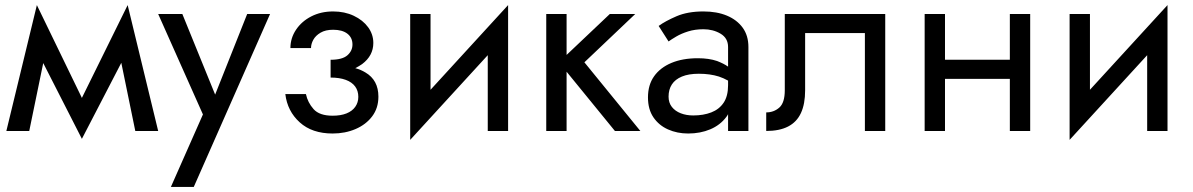

<svg xmlns="http://www.w3.org/2000/svg" viewBox="-20 -515 4691 755"><path d="M150 -267 95 0H5L125 -495L302 -130L482 -495L602 0H512L457 -268L302 31Z M742 220H652L778 -65L602 -460H697L826 -143L952 -460H1042Z M1280 -280Q1326 -280 1346 -297.5Q1366 -315 1366 -340Q1366 -367 1346 -382.5Q1326 -398 1290 -398Q1260 -398 1240.5 -386.5Q1221 -375 1212 -358.5Q1203 -342 1203 -326H1122Q1122 -365 1144 -398Q1166 -431 1204 -450.5Q1242 -470 1290 -470Q1335 -470 1371 -453Q1407 -436 1427.5 -408Q1448 -380 1448 -346Q1448 -296 1404 -263Q1391 -254 1377 -247Q1399 -241 1417 -230Q1468 -200 1468 -135Q1468 -90 1443.5 -57.5Q1419 -25 1378 -7.5Q1337 10 1288 10Q1207 10 1158.5 -34Q1110 -78 1102 -145H1183Q1190 -112 1213 -86Q1236 -60 1288 -60Q1320 -60 1342.5 -69Q1365 -78 1377 -95Q1389 -112 1389 -134Q1389 -158 1376.5 -175Q1364 -192 1339.5 -201Q1315 -210 1280 -210Z M1978 0H1898V-298L1593 35V-460H1673V-162L1978 -495Z M2478 -460 2278 -270 2498 0H2398L2208 -233V0H2128V-460H2208V-299L2378 -460Z M2570 -413Q2596 -432 2640 -451Q2684 -470 2746 -470Q2799 -470 2838.5 -453.5Q2878 -437 2900.5 -406Q2923 -375 2923 -330V0H2843V-66Q2840 -60 2836 -55Q2812 -23 2773 -6.5Q2734 10 2686 10Q2643 10 2607 -6Q2571 -22 2549.5 -53.5Q2528 -85 2528 -132Q2528 -181 2552 -215Q2576 -249 2620 -267.5Q2664 -286 2724 -286Q2768 -286 2800 -275Q2826 -265 2843 -253V-330Q2843 -365 2813.5 -382.5Q2784 -400 2746 -400Q2713 -400 2686 -391.5Q2659 -383 2639.5 -371.5Q2620 -360 2609 -352ZM2609 -135Q2609 -111 2622 -94.5Q2635 -78 2657 -69.5Q2679 -61 2706 -61Q2746 -61 2777 -73Q2808 -85 2825.5 -111Q2843 -137 2843 -180V-198Q2825 -208 2807 -214Q2772 -225 2728 -225Q2688 -225 2661.5 -214Q2635 -203 2622 -183Q2609 -163 2609 -135Z M3461 0H3381V-385H3146V-160Q3146 -106 3129.5 -70.5Q3113 -35 3079 -17.5Q3045 0 2993 0V-73Q3023 -73 3044.5 -92Q3066 -111 3066 -160V-460H3461Z M3696 -460V-280H3951V-460H4031V0H3951V-205H3696V0H3616V-460Z M4571 0H4491V-298L4186 35V-460H4266V-162L4571 -495Z"/></svg>

Font: Jost
Style: Regular
Weight: 400
Version: Version 3.710